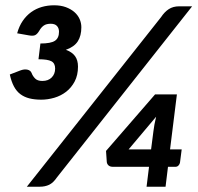

<svg xmlns="http://www.w3.org/2000/svg" viewBox="-20 -706 747 726"><path d="M195.3 -35.2Q181.2 -14.6 165.8 -7.3Q150.4 0 130.9 0H81.5L588.9 -641.1Q602.1 -661.1 618.4 -671.6Q634.8 -682.1 657.2 -682.1H706.5ZM623 -141.1H667L660.6 -91.3Q659.7 -85.4 655 -80.3Q650.4 -75.2 642.6 -75.2H615.2L606 0H534.2L543.5 -75.2H407.7Q396.5 -75.2 390.6 -80.3Q384.8 -85.4 383.8 -93.3L380.9 -135.3L566.4 -349.1H648.9ZM184.6 -686Q209.5 -686 228.8 -679Q248 -671.9 261.2 -660.4Q274.4 -648.9 281 -634Q287.6 -619.1 287.6 -603Q287.6 -570.8 274.2 -549.8Q260.7 -528.8 229 -517.6Q252.4 -509.3 263.7 -493.9Q274.9 -478.5 274.9 -454.1Q274.9 -421.9 262.5 -398.2Q250 -374.5 230.2 -359.1Q210.4 -343.8 185.5 -336.4Q160.6 -329.1 136.2 -329.1Q110.8 -329.1 91.3 -334Q71.8 -338.9 57.1 -349.9Q42.5 -360.8 32.7 -379.2Q22.9 -397.5 17.1 -424.3L56.6 -439.5Q71.8 -445.3 83.7 -442.6Q95.7 -439.9 99.6 -429.7Q103.5 -418.9 112.5 -409.4Q121.6 -399.9 140.1 -399.9Q162.6 -399.9 175.5 -413.1Q188.5 -426.3 188.5 -446.8Q188.5 -466.8 174.3 -474.4Q160.2 -481.9 125.5 -481.9L132.8 -541.5Q172.4 -541.5 187.7 -551.8Q203.1 -562 203.1 -585.9Q203.1 -599.6 195.3 -607.9Q187.5 -616.2 171.9 -616.2Q155.3 -616.2 145.5 -609.4Q135.7 -602.5 128.9 -590.3Q121.1 -577.1 113 -573.2Q105 -569.3 88.9 -572.3L44.9 -580.1Q52.2 -606.9 65.9 -627Q79.6 -647 97.9 -660.2Q116.2 -673.3 138.2 -679.7Q160.2 -686 184.6 -686ZM560.1 -209.5Q561.5 -221.2 564 -235.1Q566.4 -249 570.3 -264.6L466.3 -141.1H551.3Z"/></svg>

Font: Carlito
Style: Bold Italic
Weight: 700
Italic angle: -7°
Designer: Lukasz Dziedzic
Foundry: tyPoland Lukasz Dziedzic
Version: Version 1.104